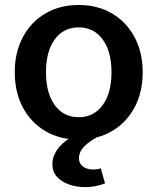

<svg xmlns="http://www.w3.org/2000/svg" viewBox="-20 -560 645 787"><path d="M302.7 12.2Q225.1 12.2 165.8 -22.7Q106.4 -57.6 73.5 -119.9Q40.5 -182.1 40.5 -263.7Q40.5 -345.2 73.5 -407.5Q106.4 -469.7 165.8 -504.6Q225.1 -539.6 302.7 -539.6Q380.4 -539.6 439.5 -504.6Q498.5 -469.7 531.7 -407.5Q564.9 -345.2 564.9 -263.7Q564.9 -182.1 531.7 -119.9Q498.5 -57.6 439.2 -22.7Q379.9 12.2 302.7 12.2ZM302.7 -79.6Q364.7 -79.6 400.9 -129.2Q437 -178.7 437 -263.7Q437 -349.1 400.9 -398.4Q364.7 -447.8 302.7 -447.8Q240.2 -447.8 204.3 -398.4Q168.5 -349.1 168.5 -263.7Q168.5 -178.7 204.3 -129.2Q240.2 -79.6 302.7 -79.6ZM329.1 207Q295.4 207 264.6 196.8Q233.9 186.5 214.4 165.8Q194.8 145 194.8 112.3Q194.8 77.1 221.4 44.4Q248 11.7 305.2 -15.1H331.1V0H382.3Q348.1 17.6 325.9 39.6Q303.7 61.5 303.7 89.4Q303.7 110.4 320.3 122.6Q336.9 134.8 361.3 134.8Q379.4 134.8 393.1 129.9L410.6 191.9Q389.2 199.7 368.9 203.4Q348.6 207 329.1 207Z"/></svg>

Font: Schibsted Grotesk SemiBold
Style: Regular
Weight: 600
Designer: Bakken & Baeck AS, Henrik Kongsvoll
Foundry: Schibsted ASA
Version: Version 1.100;gftools[0.9.25]